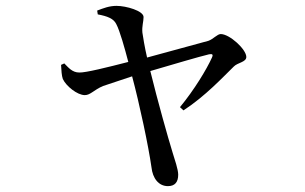

<svg xmlns="http://www.w3.org/2000/svg" viewBox="-20 -578 1040 654"><path d="M199 -362 188 -357C189 -338 190 -320 194 -309C205 -285 243 -254 269 -254C288 -254 300 -272 331 -285L430 -318C455 -225 486 -79 496 -8C500 29 520 56 552 56C576 56 587 42 587 17C587 -1 575 -35 568 -58C552 -110 517 -234 492 -336C564 -357 658 -385 692 -393C703 -395 707 -393 702 -382C684 -342 641 -271 593 -213L605 -202C680 -251 740 -316 776 -351C789 -365 819 -366 819 -384C819 -410 762 -462 732 -462C720 -462 707 -445 690 -439L481 -382C473 -416 467 -453 465 -467C463 -489 469 -504 469 -520C469 -541 410 -558 377 -558C352 -558 332 -550 311 -542L313 -529C345 -523 367 -515 376 -496C388 -474 405 -413 417 -367C347 -349 271 -330 250 -331C226 -331 213 -348 199 -362Z"/></svg>

Font: Noto Serif TC Medium
Style: Regular
Weight: 500
Designer: Ryoko NISHIZUKA 西塚涼子 (kana & ideographs); Frank Grießhammer (Latin, Greek & Cyrillic); Wenlong ZHANG 张文龙 (bopomofo); San
Foundry: Adobe
Version: Version 2.001;hotconv 1.1.0;makeotfexe 2.6.0